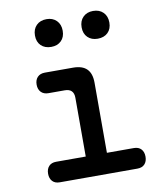

<svg xmlns="http://www.w3.org/2000/svg" viewBox="-86 -850 773 920"><g transform="rotate(-10 300.0 -390.5)"><path d="M508 -100Q531 -100 543.5 -86.5Q556 -73 556 -50Q556 -27 543.5 -13.5Q531 0 508 0H130Q107 0 94.5 -13.5Q82 -27 82 -50Q82 -73 94.5 -86.5Q107 -100 130 -100H274V-386Q274 -408 263 -419Q252 -430 230 -430H151Q128 -430 115 -443.5Q102 -457 102 -480Q102 -503 115 -516.5Q128 -530 151 -530H288Q333 -530 355 -508Q377 -486 377 -441V-100ZM429 -646Q399 -646 380.5 -664Q362 -682 362 -713Q362 -744 380.5 -762.5Q399 -781 429 -781Q460 -781 478.5 -762.5Q497 -744 497 -713Q497 -682 478.5 -664Q460 -646 429 -646ZM203 -646Q172 -646 153.5 -664Q135 -682 135 -713Q135 -744 153.5 -762.5Q172 -781 203 -781Q233 -781 251.5 -762.5Q270 -744 270 -713Q270 -682 251.5 -664Q233 -646 203 -646Z"/></g></svg>

Font: Maple Mono Medium
Style: Regular
Weight: 500
Monospace: yes
Designer: subframe7536
Version: Version 7.000